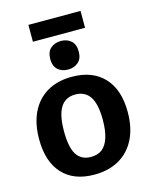

<svg xmlns="http://www.w3.org/2000/svg" viewBox="-131 -971 839 1067"><g transform="rotate(-15 288.5 -437.5)"><path d="M296 -546Q414 -546 480 -476Q546 -406 546 -277Q546 -187 514 -122.5Q482 -58 422 -23Q362 12 278 12Q160 12 95.5 -58Q31 -128 31 -257Q31 -347 62.5 -411.5Q94 -476 153 -511Q212 -546 296 -546ZM289 -446Q232 -446 204 -401.5Q176 -357 176 -264Q176 -171 203 -129.5Q230 -88 285 -88Q325 -88 350 -108Q375 -128 388 -169Q401 -210 401 -270Q401 -361 373 -403.5Q345 -446 289 -446ZM438 -887V-790H138V-887ZM288 -590Q251 -590 228.5 -611Q206 -632 206 -671Q206 -713 229.5 -733.5Q253 -754 289 -754Q324 -754 347 -733.5Q370 -713 370 -672Q370 -631 346.5 -610.5Q323 -590 288 -590Z"/></g></svg>

Font: Bitter Thin
Style: Bold
Weight: 700
Version: Version 3.021